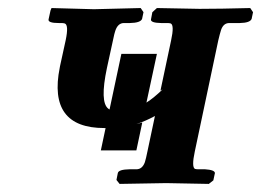

<svg xmlns="http://www.w3.org/2000/svg" viewBox="-20 -454 646 475"><path d="M317.4 -82H229.5L241.2 -137.2H238.3Q97.7 -137.2 127.9 -287.1Q128.4 -289.1 128.4 -290L142.6 -355Q150.4 -392.6 140.1 -396Q136.2 -397 132.3 -397H125.5Q98.6 -397 100.1 -405.8L105 -428.2L107.4 -434.1L212.4 -431.2Q229 -431.6 268.6 -432.6Q311 -433.6 328.1 -434.1L335 -423.8L331.5 -407.2Q327.6 -397.5 301.3 -397H286.6Q271.5 -397 265.1 -377.4Q262.7 -370.1 260.7 -359.9L244.6 -286.1Q226.6 -201.2 248 -185.1Q250 -183.6 251 -183.1L280.3 -320.8H368.2L342.3 -200.2Q361.3 -212.4 382.3 -232.9L377 -230L403.3 -354Q411.6 -392.1 402.3 -396Q398.4 -397 394.5 -397H378.4Q352.5 -397.5 353.5 -405.8L356.9 -423.8L368.2 -434.1L473.6 -432.1Q524.9 -432.1 599.1 -434.1L606 -423.8L602.5 -407.2Q598.6 -397.5 573.2 -397H547.4Q532.7 -397 526.9 -379.9Q523.9 -370.6 520 -354L461.9 -79.1Q453.6 -40.5 462.4 -36.1Q466.3 -35.2 470.2 -35.2H487.3Q511.2 -33.7 511.7 -25.9L507.8 -7.8L496.6 1Q495.6 1 391.1 -1L275.9 1L268.1 -8.8L271.5 -25.9Q273.4 -34.7 300.3 -35.2H317.4Q332 -35.2 338.4 -52.7Q341.3 -62 344.7 -79.1L363.3 -167Q340.8 -154.8 317.4 -147L332 -150.9Z"/></svg>

Font: Linux Libertine Slanted O
Style: Bold Slanted
Weight: 700
Designer: Philipp H. Poll
Foundry: Philipp H. Poll
Version: Version 5.0.0